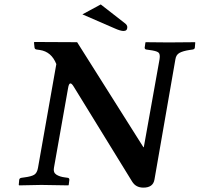

<svg xmlns="http://www.w3.org/2000/svg" viewBox="-20 -837 904 869"><path d="M234.9 -546.9Q212.9 -603 160.2 -610.8L146 -612.8Q137.2 -613.8 136.2 -622.1L133.8 -645L136.2 -647Q290 -646 329.1 -646L628.9 -170.9H630.9L702.1 -568.8Q706.1 -592.8 696.5 -599.9Q687 -606.9 655.8 -610.8L642.1 -612.8Q635.3 -613.8 634.8 -621.1L638.2 -645L640.1 -646Q704.1 -645 743.2 -645L861.8 -646L863.8 -645L861.8 -621.1Q860.8 -614.3 852.1 -612.8L837.9 -610.8Q807.1 -606 792 -597.4Q776.9 -588.9 773.9 -568.8L679.2 -24.9Q673.3 12.2 628.9 12.2Q594.7 12.2 578.1 -15.1L314.9 -442.9Q305.2 -459.5 298.8 -459.5Q291.5 -459.5 288.1 -438L224.1 -77.1Q220.2 -56.2 235.1 -46.6Q250 -37.1 272.9 -34.2L287.1 -32.2Q293.9 -31.2 293.9 -22.9L291 0L289.1 2Q203.1 0 167 0L66.9 2L64.9 0L66.9 -22.9Q67.9 -30.8 77.1 -32.2L90.8 -34.2Q121.6 -38.1 134.8 -46.1Q147.9 -54.2 151.9 -77.1ZM436 -816.9 543.9 -732.9Q556.2 -724.1 556.2 -713.9Q556.2 -696.8 539.1 -696.8Q524.9 -696.8 498 -709L353 -772Z"/></svg>

Font: Linux Libertine O
Style: Semibold Italic
Weight: 600
Italic angle: -11.5°
Designer: Philipp H. Poll
Foundry: Philipp H. Poll
Version: Version 5.1.2